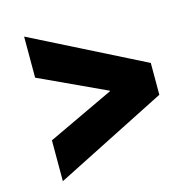

<svg xmlns="http://www.w3.org/2000/svg" viewBox="-94 -715 745 781"><g transform="rotate(-15 278.5 -324.5)"><path d="M76 -20 546 -258V-392L76 -629V-456L356 -326V-324L76 -192Z"/></g></svg>

Font: Fixel Display Black
Style: Italic
Weight: 900
Italic angle: -10°
Designer: AlfaBravo + MacPaw
Foundry: Kyrylo Tkachov, Marchela Mozhyna, Serhii Makarenko, Maria Weinstein, Zakhar Kryvoshyya
Version: Version 1.210;Glyphs 3.2 (3217)